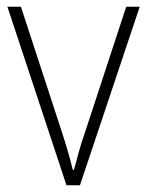

<svg xmlns="http://www.w3.org/2000/svg" viewBox="-20 -549 436 569"><path d="M177 0 2 -529H42L163 -159Q183 -98 196 -45H199Q206 -71 213.5 -98.5Q221 -126 232 -157L354 -529H394L217 0Z"/></svg>

Font: Noto Sans Telugu SemiCondensed ExtraLight
Style: Regular
Weight: 200
Width: 4
Designer: Jelle Bosma - Monotype Design Team
Foundry: Monotype Imaging Inc.
Version: Version 2.005; ttfautohint (v1.8.4.7-5d5b)